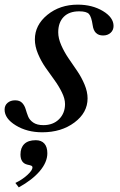

<svg xmlns="http://www.w3.org/2000/svg" viewBox="-54 -560 515 827"><path d="M280.8 -540Q343.3 -540 389.2 -512.5Q435.1 -484.9 435.1 -448.2Q435.1 -430.2 422.4 -418.7Q409.7 -407.2 390.1 -407.2Q351.1 -407.2 345.2 -451.2Q339.8 -488.3 329.1 -499.8Q318.4 -511.2 287.1 -511.2Q243.7 -511.2 220.2 -487.1Q196.8 -462.9 196.8 -420.9Q196.8 -395 209.7 -365.5Q222.7 -335.9 241.2 -308.8Q259.8 -281.7 278.6 -254.2Q297.4 -226.6 310.3 -195.6Q323.2 -164.6 323.2 -136.2Q323.2 -74.7 266.8 -32.5Q210.4 9.8 127.9 9.8Q62.5 9.8 14.2 -19.8Q-34.2 -49.3 -34.2 -87.9Q-34.2 -106 -21.5 -116.9Q-8.8 -127.9 11.2 -127.9Q30.8 -127.9 41.3 -116.9Q51.8 -106 56.4 -90.1Q61 -74.2 67.1 -58.6Q73.2 -43 89.4 -32Q105.5 -21 132.8 -21Q174.8 -21 200.4 -46.6Q226.1 -72.3 226.1 -111.8Q226.1 -134.8 212.6 -162.1Q199.2 -189.5 180.2 -215.6Q161.1 -241.7 142.1 -269Q123 -296.4 109.6 -328.4Q96.2 -360.4 96.2 -390.1Q96.2 -452.1 150.1 -496.1Q204.1 -540 280.8 -540ZM63 148.9Q34.2 141.6 34.2 105Q34.2 76.2 50.8 60.1Q67.4 43.9 100.1 43.9Q124 43.9 137 58.3Q149.9 72.8 149.9 100.1Q149.9 138.2 117.7 176.5Q85.4 214.8 26.9 247.1L12.2 228Q42.5 213.4 64.2 193.4Q85.9 173.3 85.9 161.1Q85.9 156.2 81.8 154.1Q77.6 151.9 63 148.9Z"/></svg>

Font: Libre Caslon Text
Style: Italic
Weight: 400
Italic angle: -25°
Designer: Pablo Impallari, Rodrigo Fuenzalida
Foundry: Pablo Impallari, Rodrigo Fuenzalida
Version: Version 1.002